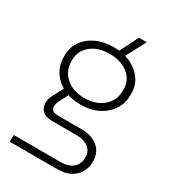

<svg xmlns="http://www.w3.org/2000/svg" viewBox="-193 -686 869 982"><g transform="rotate(30 242.0 -195.5)"><path d="M26 200V160H305Q350 160 375.5 137.5Q401 115 401 76Q401 41 375.5 20.5Q350 0 305 0H160Q123 0 104.5 -17Q86 -34 84.5 -58.5Q83 -83 95 -107L137 -188L177 -176L139 -102Q133 -90 131 -75Q129 -60 138.5 -49.5Q148 -39 172 -39H310Q372 -39 408.5 -9Q445 21 445 77Q445 113 428 141Q411 169 380.5 184.5Q350 200 308 200ZM263 -454 332 -591H378L306 -454ZM245 -145Q187 -145 142.5 -167Q98 -189 73 -227Q48 -265 48 -314V-322Q48 -370 73 -406.5Q98 -443 142.5 -464Q187 -485 245 -485Q302 -485 346 -464.5Q390 -444 415.5 -408Q441 -372 441 -325V-314Q441 -265 415.5 -227Q390 -189 346 -167Q302 -145 245 -145ZM245 -184Q311 -184 353.5 -220.5Q396 -257 396 -314V-324Q396 -378 353.5 -411.5Q311 -445 245 -445Q177 -445 135 -410.5Q93 -376 93 -321V-314Q93 -257 135 -220.5Q177 -184 245 -184Z"/></g></svg>

Font: SUSE ExtraLight
Style: Regular
Weight: 250
Designer: Rene Bieder
Foundry: SUSE
Version: Version 1.000